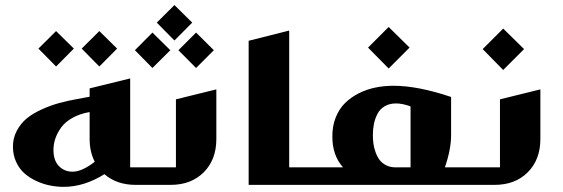

<svg xmlns="http://www.w3.org/2000/svg" viewBox="-20 -726 2209 754"><path d="M200.2 -604 270 -535.2 200.2 -464.8 130.9 -535.2ZM370.1 -604 439.9 -535.2 370.1 -464.8 300.8 -535.2ZM282.2 -336.9 332 -346.2V-378.9L491.2 -418V-68.8H550.8Q561 -68.8 561 -59.1V-9.8Q561 0 550.8 0H512.2Q438.5 0 390.1 -42Q310.5 7.8 230 7.8Q203.1 7.8 176.3 2.4Q149.4 -2.9 123 -15.1Q96.7 -27.3 76.4 -44.9Q56.2 -62.5 43.7 -89.4Q31.2 -116.2 30.8 -147.9Q30.3 -183.1 45.9 -212.4Q61.5 -241.7 85.4 -261.2Q109.4 -280.8 144 -296.4Q178.7 -312 211.2 -321Q243.7 -330.1 282.2 -336.9ZM352.1 -90.8Q332 -129.9 332 -180.2V-286.1Q293 -279.3 264.2 -262.9Q235.4 -246.6 220 -225.1Q204.6 -203.6 197.3 -181.6Q189.9 -159.7 189.9 -137.2Q189.9 -96.2 211.2 -74Q232.4 -51.8 265.1 -51.8Q302.2 -51.8 352.1 -90.8Z M665 -706.1 734.9 -637.2 665 -566.9 595.7 -637.2ZM578.6 -598.1 648.9 -528.8 578.6 -459 509.8 -528.8ZM750 -598.1 819.8 -528.8 750 -459 680.7 -528.8ZM829.6 -375V-180.2Q829.6 -99.1 780.3 -49.6Q731 0 649.9 0H550.8Q541 0 541 -9.8V-59.1Q541 -68.8 550.8 -68.8H670.9V-335.9Z M1115.7 -68.8H1175.3Q1185.5 -68.8 1185.5 -59.1V-9.8Q1185.5 0 1175.3 0H956.5V-565.9L1115.7 -606Z M1506.3 -620.1 1588.4 -539.1 1506.3 -457 1425.3 -539.1ZM1166.5 -9.8V-59.1Q1166.5 -68.8 1176.3 -68.8H1327.1Q1285.2 -115.7 1285.2 -189Q1284.7 -230.5 1298.3 -264.6Q1312 -298.8 1335.2 -321.5Q1358.4 -344.2 1389.6 -359.9Q1420.9 -375.5 1454.8 -382.3Q1488.8 -389.2 1525.4 -389.2Q1621.1 -389.2 1751.5 -345.2V-194.8Q1751.5 -139.6 1727.1 -68.8H1821.3Q1831.1 -68.8 1831.1 -59.1V-9.8Q1831.1 0 1821.3 0H1176.3Q1166.5 0 1166.5 -9.8ZM1533.2 -68.8H1592.3V-308.1Q1561 -319.8 1535.2 -319.8Q1508.8 -319.8 1490 -308.3Q1471.2 -296.9 1461.7 -277.6Q1452.1 -258.3 1448.2 -238.3Q1444.3 -218.3 1444.3 -195.8Q1444.3 -178.2 1446.5 -161.6Q1448.7 -145 1455.1 -127.7Q1461.4 -110.4 1470.9 -97.7Q1480.5 -85 1496.6 -76.9Q1512.7 -68.8 1533.2 -68.8Z M1956.1 -613.8 2038.1 -533.2 1956.1 -451.2 1875.5 -533.2ZM2102.1 -375V-180.2Q2102.1 -99.1 2052.7 -49.6Q2003.4 0 1922.4 0H1823.2Q1813.5 0 1813.5 -9.8V-59.1Q1813.5 -68.8 1823.2 -68.8H1943.4V-335.9Z"/></svg>

Font: Wesal
Style: Regular
Weight: 900
Designer: Ahmed zaza
Foundry: Ahmed zaza
Version: Version 2.01